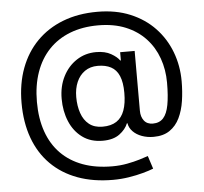

<svg xmlns="http://www.w3.org/2000/svg" viewBox="-59 -768 1086 1023"><g transform="rotate(-5 484.0 -256.5)"><path d="M504.9 193.8Q399.4 193.8 315.9 163.1Q232.4 132.3 173.8 73.7Q115.2 15.1 84.7 -68.4Q54.2 -151.9 54.2 -256.8Q54.2 -359.4 85.2 -442.1Q116.2 -524.9 174.3 -583.7Q232.4 -642.6 314.2 -674.1Q396 -705.6 498 -705.6Q597.2 -705.6 674.3 -673.3Q751.5 -641.1 804.9 -584.7Q858.4 -528.3 886.2 -454.6Q914.1 -380.9 914.1 -298.3Q914.1 -243.7 906.5 -193.1Q898.9 -142.6 879.6 -102.5Q860.4 -62.5 826.2 -39.1Q792 -15.6 739.3 -15.6Q706.1 -15.6 677.2 -26.1Q648.4 -36.6 629.6 -55.9Q610.8 -75.2 606.9 -100.1H604Q591.3 -67.9 557.9 -43.2Q524.4 -18.6 468.3 -18.6Q403.8 -18.6 359.4 -51.3Q314.9 -84 292 -138.7Q269 -193.4 269 -260.3Q269 -326.7 295.7 -379.2Q322.3 -431.6 368.7 -461.9Q415 -492.2 473.1 -492.2Q521 -492.2 552.7 -474.1Q584.5 -456.1 597.7 -436.5H601.1V-480.5H678.7V-160.2Q678.7 -128.4 694.8 -107.4Q710.9 -86.4 742.2 -86.4Q777.3 -86.4 797.9 -109.1Q818.4 -131.8 827.1 -178.7Q835.9 -225.6 835.9 -297.4Q835.9 -366.7 814.2 -427.7Q792.5 -488.8 749.5 -534.9Q706.5 -581.1 643.1 -607.2Q579.6 -633.3 496.1 -633.3Q412.1 -633.3 345.5 -607.4Q278.8 -581.5 232.2 -532.5Q185.5 -483.4 160.9 -413.3Q136.2 -343.3 136.2 -254.9Q136.2 -166 160.9 -95.9Q185.5 -25.9 233.2 22.5Q280.8 70.8 349.6 96.2Q418.5 121.6 507.3 121.6Q548.8 121.6 586.4 114.5Q624 107.4 653.6 98.4Q683.1 89.4 699.7 83.5L722.2 152.8Q700.7 161.6 665.8 171.1Q630.9 180.7 589.1 187.3Q547.4 193.8 504.9 193.8ZM473.6 -93.3Q519.5 -93.3 548.3 -112.3Q577.1 -131.3 590.8 -169.2Q604.5 -207 604.5 -262.7Q604.5 -319.3 589.8 -353.5Q575.2 -387.7 546.4 -403.1Q517.6 -418.5 475.6 -418.5Q435.1 -418.5 406.2 -398.2Q377.4 -377.9 362.3 -342.8Q347.2 -307.6 347.2 -262.7Q347.2 -215.3 360.4 -176.8Q373.5 -138.2 401.6 -115.7Q429.7 -93.3 473.6 -93.3Z"/></g></svg>

Font: Inter 20pt
Style: Regular
Weight: 400
Version: Version 4.001;git-66647c0bb